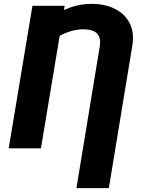

<svg xmlns="http://www.w3.org/2000/svg" viewBox="-20 -757 723 980"><path d="M535.6 203.1H370.1L489.7 -523.4Q495.6 -560.5 477.5 -583.7Q459.5 -606.9 403.8 -607.4Q342.8 -606.9 279.8 -571.3Q216.8 -535.6 150.9 -463.4L177.2 -615.2Q208.5 -646 249.8 -674.1Q291 -702.1 341.1 -719.7Q391.1 -737.3 448.7 -737.3Q515.6 -737.3 566.4 -711.9Q617.2 -686.5 641.8 -638.7Q666.5 -590.8 655.3 -523.4ZM310.1 -727.5 189 0H24.4L145.5 -727.5Z"/></svg>

Font: Inter ExtraBold
Style: Italic
Weight: 800
Italic angle: -9.3988°
Designer: Rasmus Andersson
Foundry: rsms
Version: Version 4.001;git-66647c0bb